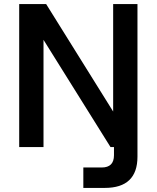

<svg xmlns="http://www.w3.org/2000/svg" viewBox="-20 -720 767 940"><path d="M538 40V0H521L193 -525V0H74V-700H206L534 -174V-700H653V47Q653 200 493 200H388V100H478Q538 100 538 40Z"/></svg>

Font: MedMera Sans Semibold
Style: Regular
Weight: 600
Designer: Kasper Nordkvist
Foundry: UNCUT.wtf
Version: Version 1.300